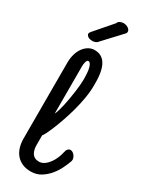

<svg xmlns="http://www.w3.org/2000/svg" viewBox="-234 -928 781 1000"><g transform="rotate(30 156.0 -428.0)"><path d="M110.8 -295.9Q116.2 -306.2 121.3 -323.5Q126.5 -340.8 131.1 -361.8Q135.7 -382.8 139.6 -405.8Q143.6 -428.7 146.5 -450.7Q149.4 -472.7 151.1 -491.9Q152.8 -511.2 152.8 -524.9Q152.8 -574.7 145.5 -597.9Q138.2 -621.1 126 -621.1Q122.1 -621.1 119.1 -617.2Q116.2 -613.3 114.3 -607.2Q112.3 -601.1 111.6 -594Q110.8 -586.9 110.8 -581.1ZM252.9 -145Q255.9 -159.7 262 -166.3Q268.1 -172.9 275.1 -173.6Q282.2 -174.3 289.6 -170.2Q296.9 -166 302.2 -159.2Q307.6 -152.3 310.3 -143.8Q313 -135.3 311 -127Q304.2 -106.9 291.5 -80.1Q278.8 -53.2 259.3 -29.3Q239.7 -5.4 213.4 11.2Q187 27.8 152.8 27.8Q124 27.8 102.1 18.3Q80.1 8.8 65.2 -8.5Q50.3 -25.9 42.7 -50Q35.2 -74.2 35.2 -104V-559.1Q35.2 -586.9 42.2 -610.6Q49.3 -634.3 61.8 -651.1Q74.2 -668 90.8 -677.5Q107.4 -687 126 -687Q147.9 -687 163.1 -679Q178.2 -670.9 188 -657.7Q197.8 -644.5 203.4 -627.4Q209 -610.4 211.4 -592.5Q213.9 -574.7 214.4 -557.4Q214.8 -540 214.8 -525.9Q214.8 -489.3 208 -449Q201.2 -408.7 190.7 -369.6Q180.2 -330.6 167.7 -294.7Q155.3 -258.8 143.8 -231Q132.3 -203.1 123.3 -185.5Q114.3 -168 110.8 -165V-106.9Q110.8 -76.7 123.5 -57.4Q136.2 -38.1 164.1 -38.1Q181.2 -38.1 196 -48.6Q210.9 -59.1 222.4 -75Q233.9 -90.8 241.7 -109.6Q249.5 -128.4 252.9 -145ZM126.5 -739.7Q120.1 -730 110.8 -725.8Q101.6 -721.7 93.3 -721.7Q72.8 -721.7 63.5 -729Q54.2 -736.3 54.2 -744.6Q54.2 -748.5 56.9 -752.2Q59.6 -755.9 62.5 -759.8L153.3 -864.7Q154.8 -873 165.3 -878.4Q175.8 -883.8 186.5 -883.8Q193.8 -883.8 201.2 -881.6Q208.5 -879.4 214.4 -875.5Q220.2 -871.6 223.9 -866.5Q227.5 -861.3 227.5 -855Q227.5 -848.1 223.4 -843.8Q219.2 -839.4 215.3 -835Z"/></g></svg>

Font: Grand Hotel
Style: Regular
Weight: 400
Designer: Brian J. Bonislawsky & Jim Lyles for Astigmatic (AOETI)
Foundry: Astigmatic (AOETI)
Version: Version 001.000